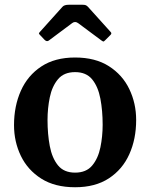

<svg xmlns="http://www.w3.org/2000/svg" viewBox="-20 -775 632 808"><path d="M39 -248.5Q39 -328.5 67.8 -393Q96.5 -457.5 153.8 -495.2Q211 -533 296 -533Q381 -533 438.2 -496.5Q495.5 -460 524.2 -400Q553 -340 553 -270Q553 -190 524.2 -126Q495.5 -62 438.2 -24.5Q381 13 296 13Q211 13 153.8 -23.2Q96.5 -59.5 67.8 -119Q39 -178.5 39 -248.5ZM180 -270Q180 -211 189.5 -160.5Q199 -110 224 -79.2Q249 -48.5 296 -48.5Q343 -48.5 368 -78.5Q393 -108.5 402.5 -154.8Q412 -201 412 -250Q412 -309 402.5 -359.5Q393 -410 368 -440.8Q343 -471.5 296 -471.5Q249 -471.5 224 -441.5Q199 -411.5 189.5 -365.2Q180 -319 180 -270ZM167.5 -607.5 149.5 -626.5Q144 -632 143.8 -634Q143.5 -636 149 -642L243 -746.5Q250.5 -755 269.5 -755H327Q337 -755 341.2 -753Q345.5 -751 350 -746.5L446 -640Q451.5 -634.5 445 -628L422.5 -605.5Q417 -600 415 -600.2Q413 -600.5 406.5 -605L309 -677.5Q296 -687 284 -678L185.5 -604.5Q177 -598 167.5 -607.5Z"/></svg>

Font: Besley SemiBold
Style: Regular
Weight: 600
Designer: Owen Earl
Foundry: indestructible type*
Version: Version 2.001; ttfautohint (v1.8.3)